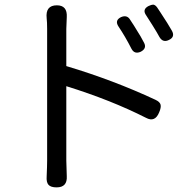

<svg xmlns="http://www.w3.org/2000/svg" viewBox="-20 -775 816 831"><path d="M225 36Q200 36 190 25Q180 14 182 -12Q184 -58 184 -80V-365V-650Q184 -679 182 -696Q176 -752 226 -752Q272 -752 269 -701Q267 -665 267 -650V-489Q471 -428 653 -343Q672 -334 675 -322Q678 -310 669 -289Q651 -244 612 -265Q460 -342 267 -402V-80Q267 -61 269 -13Q272 36 225 36ZM549 -564Q522 -617 493 -660Q475 -687 504 -701Q528 -711 541 -693Q563 -660 574 -641Q588 -620 604 -589Q616 -565 589 -551Q562 -539 549 -564ZM670 -615Q661 -632 641 -664Q634 -675 620 -697Q615 -704 613 -708Q594 -734 623 -749Q636 -755 643 -755Q652 -754 660 -743Q664 -737 672 -725Q709 -669 724 -642Q739 -615 711 -602Q685 -589 670 -615Z"/></svg>

Font: GenSenRounded JP R
Style: Regular
Weight: 400
Version: Version 1.501;PS 1;hotconv 16.6.51;makeotf.lib2.5.65220